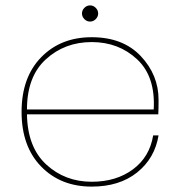

<svg xmlns="http://www.w3.org/2000/svg" viewBox="-20 -685 668 712"><path d="M80 -279H550Q557 -401 488.5 -465Q420 -529 320 -529Q220 -529 150 -465Q80 -401 80 -279ZM568 -183Q554 -98 488.5 -45.5Q423 7 320 7Q205 7 132.5 -67.5Q60 -142 60 -270Q60 -398 132.5 -472.5Q205 -547 320 -547Q436 -547 502 -477Q568 -407 568 -315Q568 -279 567 -261H80Q82 -139 151.5 -75Q221 -11 320 -11Q411 -11 473 -57Q535 -103 548 -183ZM335 -614Q326 -605 314 -605Q302 -605 293 -614Q284 -623 284 -635Q284 -647 293 -656Q302 -665 314 -665Q326 -665 335 -656Q344 -647 344 -635Q344 -623 335 -614Z"/></svg>

Font: Poppins Thin
Style: Regular
Weight: 250
Designer: Ninad Kale (Devanagari), Jonny Pinhorn (Latin)
Foundry: Indian Type Foundry
Version: Version 3.200;PS 1.000;hotconv 16.6.54;makeotf.lib2.5.65590